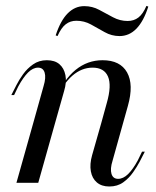

<svg xmlns="http://www.w3.org/2000/svg" viewBox="-20 -635 542 667"><path d="M331.5 -206.5 350.8 -276.6Q368.5 -337.9 355.2 -369Q341.9 -400 301.6 -400Q263.7 -400 231.5 -372.2Q199.2 -344.4 169.4 -281.5V-287.9Q201.6 -358.9 242.7 -392.3Q283.9 -425.8 336.3 -425.8Q397.6 -425.8 421.4 -383.5Q445.2 -341.1 424.2 -266.9L407.3 -206.5ZM95.2 -206.5 131.5 -336.3Q140.3 -365.3 135.1 -382.7Q129.8 -400 112.1 -400Q94.4 -400 77.4 -383.1Q60.5 -366.1 43.5 -334.7L29 -304.8H19.4L37.1 -339.5Q46 -357.3 60.1 -377Q74.2 -396.8 94.8 -411.3Q115.3 -425.8 142.7 -425.8Q170.2 -425.8 186.3 -412.1Q202.4 -398.4 207.3 -373.8Q212.1 -349.2 202.4 -317.7L171 -206.5ZM37.1 0 95.2 -206.5H171L112.9 0ZM371 -76.6Q362.1 -48.4 367.3 -31Q372.6 -13.7 390.3 -13.7Q408.1 -13.7 425 -30.2Q441.9 -46.8 458.9 -78.2L473.4 -108.1H483.1L465.3 -73.4Q456.5 -56.5 442.3 -36.3Q428.2 -16.1 408.1 -1.6Q387.9 12.9 359.7 12.9Q333.1 12.9 316.5 -1.2Q300 -15.3 295.6 -39.9Q291.1 -64.5 300 -96L331.5 -206.5H407.3ZM395.2 -509.7Q367.7 -509.7 343.5 -523.4Q319.4 -537.1 296 -550Q272.6 -562.9 245.2 -562.9Q224.2 -562.9 208.5 -550.8Q192.7 -538.7 179.8 -509.7L173.4 -512.1Q190.3 -563.7 215.3 -588.7Q240.3 -613.7 272.6 -613.7Q300.8 -613.7 324.6 -600.8Q348.4 -587.9 372.6 -575Q396.8 -562.1 423.4 -562.1Q445.2 -562.1 460.9 -574.2Q476.6 -586.3 488.7 -614.5L495.2 -612.1Q479 -561.3 454 -535.5Q429 -509.7 395.2 -509.7Z"/></svg>

Font: Playfair 144pt SemiCondensed
Style: Italic
Weight: 400
Width: 4
Italic angle: -15.6°
Designer: Claus Eggers Sørensen
Foundry: Claus Eggers Sørensen
Version: Version 2.203